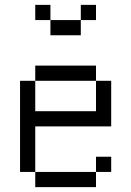

<svg xmlns="http://www.w3.org/2000/svg" viewBox="-20 -770 540 790"><path d="M437.5 -62.5V-125H375V-62.5H125V0H375V-62.5ZM375 -687.5V-750H312.5V-687.5H187.5V-625H312.5V-687.5ZM125 -62.5V-250H437.5V-437.5H375Q375 -437.5 375 -312.5H125Q125 -312.5 125 -437.5H62.5Q62.5 -437.5 62.5 -62.5ZM125 -437.5H375V-500H125ZM187.5 -687.5V-750H125V-687.5Z"/></svg>

Font: UnifontExMono
Style: Regular
Weight: 500
Version: Version 15.0.06